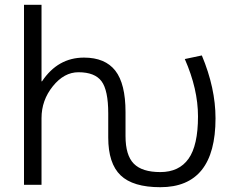

<svg xmlns="http://www.w3.org/2000/svg" viewBox="-20 -770 973 800"><path d="M503 -203Q503 -123 537.5 -88Q572 -53 648 -53Q726 -53 765.5 -108.5Q805 -164 805 -285Q805 -399 750 -524L821 -539Q878 -403 878 -277Q878 10 648 10Q534 10 482.5 -39.5Q431 -89 431 -197V-297Q431 -394 403 -431.5Q375 -469 307 -469Q247 -469 200 -410.5Q153 -352 153 -278V0H80V-750H153V-431H155Q221 -530 330 -530Q418 -530 460.5 -475.5Q503 -421 503 -303Z"/></svg>

Font: M PLUS 1p
Style: Regular
Weight: 400
Version: Version 1.062